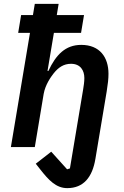

<svg xmlns="http://www.w3.org/2000/svg" viewBox="-20 -760 640 992"><path d="M327.4 212C411.6 212 457.4 155.5 473 60.4L531.2 -287.3C537.6 -327.1 540.5 -353 540.5 -378.9C540.5 -463.8 495.7 -528.1 399.9 -528.1C317.5 -528.1 268.8 -476.6 230.1 -393.5H225.5L258.5 -590.2H398.8L414.1 -682.2H273.4L283 -740.1H159.8L150.2 -682.2H89.1L73.9 -590.2H134.9L36.2 0H159.8L205.6 -274.5C213.8 -322.1 242.9 -362.6 256.7 -380.3C281.6 -411.9 309.3 -430.4 346.9 -430.4C396.3 -430.4 415.8 -395.2 415.8 -356.9C415.8 -336.3 412.6 -317.1 409.4 -296.9L341.3 110.1L326.7 114.7L244.7 23.8L164.8 85.9L188.6 116.1C230.5 169.4 269.2 212 327.4 212Z"/></svg>

Font: Margiela Mono Italic SmBold It
Style: Regular
Weight: 600
Designer: Mike Abbink, Paul van der Laan, Pieter van Rosmalen
Foundry: Bold Monday
Version: Version 2.003 2021